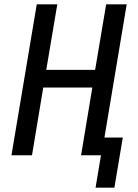

<svg xmlns="http://www.w3.org/2000/svg" viewBox="-20 -718 640 888"><path d="M447 0H355L407 -313H180L128 0H33L150 -698H245L194 -395H420L471 -698H566L463 -82H548L509 150H422Z"/></svg>

Font: IBM Plex Mono Text
Style: Italic
Weight: 450
Italic angle: -9°
Monospace: yes
Designer: Mike Abbink, Paul van der Laan, Pieter van Rosmalen
Foundry: Bold Monday
Version: Version 2.1